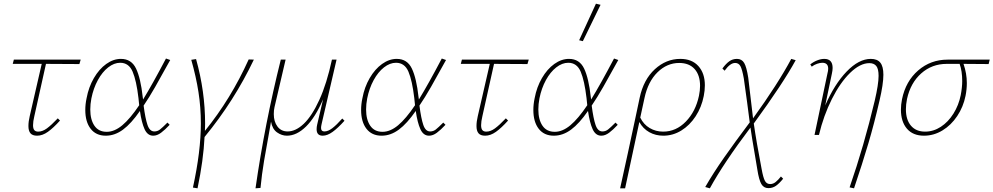

<svg xmlns="http://www.w3.org/2000/svg" viewBox="-20 -731 5381 1040"><path d="M166 -102Q159 -73 159 -53Q159 -34 166 -26Q173 -18 187 -18Q210 -18 234 -35.5Q258 -53 293 -90L305 -78Q269 -38 239.5 -17Q210 4 181 4Q156 4 145 -9Q134 -22 134 -48Q134 -73 141 -102L206 -385H49L55 -408H417L410 -384L229 -385Z M887 -67 899 -55Q874 -28 852.5 -12Q831 4 810 4Q779 4 763 -31.5Q747 -67 738 -130Q691 -62 646.5 -29Q602 4 553 4Q500 4 471 -33.5Q442 -71 442 -135Q442 -167 449 -199Q460 -259 488.5 -308Q517 -357 555.5 -384.5Q594 -412 635 -412Q692 -412 717 -359.5Q742 -307 753 -206L755 -192Q807 -277 879 -414L902 -406Q853 -317 820.5 -260Q788 -203 758 -159Q767 -89 779 -54Q791 -19 816 -19Q833 -19 846.5 -29.5Q860 -40 887 -67ZM734 -161 730 -200Q719 -294 698.5 -342.5Q678 -391 631 -391Q598 -391 566 -366Q534 -341 510 -297Q486 -253 475 -198Q469 -167 469 -138Q469 -83 491.5 -50Q514 -17 558 -17Q600 -17 642.5 -52.5Q685 -88 734 -161Z M1088 11Q1082 136 1050 289L1025 285Q1068 89 1068 -62Q1068 -149 1055 -232.5Q1042 -316 1016 -407L1042 -411Q1091 -236 1091 -61L1090 -22Q1231 -196 1327 -409L1355 -408Q1249 -185 1088 11Z M1846 -77Q1810 -37 1781.5 -16.5Q1753 4 1728 4Q1695 4 1695 -31Q1695 -43 1698 -56L1730 -193Q1688 -95 1637.5 -45.5Q1587 4 1534 4Q1506 4 1480.5 -14Q1455 -32 1448 -72L1444 -49Q1423 65 1410.5 139.5Q1398 214 1391 287L1364 289Q1414 -60 1501 -408H1527L1467 -151Q1463 -134 1463 -113Q1463 -72 1483 -45.5Q1503 -19 1538 -19Q1582 -19 1626 -61Q1670 -103 1710 -190.5Q1750 -278 1778 -408H1803L1722 -59Q1719 -46 1719 -38Q1719 -19 1737 -19Q1757 -19 1780 -36.5Q1803 -54 1834 -89Z M2381 -67 2393 -55Q2368 -28 2346.5 -12Q2325 4 2304 4Q2273 4 2257 -31.5Q2241 -67 2232 -130Q2185 -62 2140.5 -29Q2096 4 2047 4Q1994 4 1965 -33.5Q1936 -71 1936 -135Q1936 -167 1943 -199Q1954 -259 1982.5 -308Q2011 -357 2049.5 -384.5Q2088 -412 2129 -412Q2186 -412 2211 -359.5Q2236 -307 2247 -206L2249 -192Q2301 -277 2373 -414L2396 -406Q2347 -317 2314.5 -260Q2282 -203 2252 -159Q2261 -89 2273 -54Q2285 -19 2310 -19Q2327 -19 2340.5 -29.5Q2354 -40 2381 -67ZM2228 -161 2224 -200Q2213 -294 2192.5 -342.5Q2172 -391 2125 -391Q2092 -391 2060 -366Q2028 -341 2004 -297Q1980 -253 1969 -198Q1963 -167 1963 -138Q1963 -83 1985.5 -50Q2008 -17 2052 -17Q2094 -17 2136.5 -52.5Q2179 -88 2228 -161Z M2593 -102Q2586 -73 2586 -53Q2586 -34 2593 -26Q2600 -18 2614 -18Q2637 -18 2661 -35.5Q2685 -53 2720 -90L2732 -78Q2696 -38 2666.5 -17Q2637 4 2608 4Q2583 4 2572 -9Q2561 -22 2561 -48Q2561 -73 2568 -102L2633 -385H2476L2482 -408H2844L2837 -384L2656 -385Z M3314 -67 3326 -55Q3301 -28 3279.5 -12Q3258 4 3237 4Q3206 4 3190 -31.5Q3174 -67 3165 -130Q3118 -62 3073.5 -29Q3029 4 2980 4Q2927 4 2898 -33.5Q2869 -71 2869 -135Q2869 -167 2876 -199Q2887 -259 2915.5 -308Q2944 -357 2982.5 -384.5Q3021 -412 3062 -412Q3119 -412 3144 -359.5Q3169 -307 3180 -206L3182 -192Q3234 -277 3306 -414L3329 -406Q3280 -317 3247.5 -260Q3215 -203 3185 -159Q3194 -89 3206 -54Q3218 -19 3243 -19Q3260 -19 3273.5 -29.5Q3287 -40 3314 -67ZM3161 -161 3157 -200Q3146 -294 3125.5 -342.5Q3105 -391 3058 -391Q3025 -391 2993 -366Q2961 -341 2937 -297Q2913 -253 2902 -198Q2896 -167 2896 -138Q2896 -83 2918.5 -50Q2941 -17 2985 -17Q3027 -17 3069.5 -52.5Q3112 -88 3161 -161ZM3117 -513 3208 -711 3233 -705 3137 -508Z M3798 -269Q3798 -241 3792 -211Q3780 -150 3748 -101Q3716 -52 3670.5 -24Q3625 4 3573 4Q3531 4 3497 -15Q3463 -34 3443 -70L3366 289H3339Q3362 187 3381.5 95.5Q3401 4 3420 -84L3445 -202Q3466 -300 3527 -356Q3588 -412 3665 -412Q3728 -412 3763 -373Q3798 -334 3798 -269ZM3772 -266Q3772 -324 3742.5 -357Q3713 -390 3659 -390Q3593 -390 3541.5 -339.5Q3490 -289 3471 -200L3448 -94Q3466 -57 3499 -37.5Q3532 -18 3572 -18Q3642 -18 3695 -72.5Q3748 -127 3766 -212Q3772 -241 3772 -266Z M4210 225 4222 237Q4201 263 4183 275.5Q4165 288 4142 288Q4117 288 4104 266Q4091 244 4082 186L4073 132Q4050 -2 4045 -40Q3900 152 3825 289L3800 282Q3843 207 3902.5 122Q3962 37 4041 -68L4027 -176Q4018 -245 4009 -306Q4000 -356 3990.5 -373Q3981 -390 3962 -390Q3935 -390 3905 -348L3893 -360Q3913 -387 3931 -399.5Q3949 -412 3972 -412Q3998 -412 4011 -390Q4024 -368 4033 -310L4059 -90Q4194 -277 4266 -412L4290 -405Q4222 -280 4063 -62Q4077 37 4105 182Q4114 232 4123.5 249Q4133 266 4152 266Q4168 266 4182 254.5Q4196 243 4210 225Z M4765 -326Q4765 -276 4744 -186Q4716 -64 4684 44.5Q4652 153 4606 289L4582 284Q4660 59 4718 -185Q4739 -275 4739 -320Q4739 -358 4726.5 -373.5Q4714 -389 4689 -389Q4639 -389 4585 -336.5Q4531 -284 4486 -194.5Q4441 -105 4416 0H4392L4462 -333Q4466 -347 4466 -359Q4466 -391 4434 -391Q4422 -391 4406 -385.5Q4390 -380 4377 -370L4369 -382Q4386 -396 4406.5 -404Q4427 -412 4445 -412Q4490 -412 4490 -363Q4490 -350 4486 -332L4450 -160Q4500 -275 4566 -343.5Q4632 -412 4697 -412Q4732 -412 4748.5 -391.5Q4765 -371 4765 -326Z M5335 -384Q5242 -384 5199 -385Q5217 -333 5217 -281Q5217 -247 5210 -212Q5198 -152 5165 -102.5Q5132 -53 5085 -24.5Q5038 4 4985 4Q4925 4 4892.5 -34Q4860 -72 4860 -137Q4860 -164 4866 -194Q4886 -291 4953.5 -349.5Q5021 -408 5113 -408H5341ZM5192 -292Q5192 -346 5178 -385H5108Q5028 -385 4970 -333.5Q4912 -282 4893 -195Q4887 -165 4887 -139Q4887 -82 4914.5 -50Q4942 -18 4991 -18Q5036 -18 5076 -44Q5116 -70 5144.5 -115.5Q5173 -161 5184 -216Q5192 -258 5192 -292Z"/></svg>

Font: Ysabeau Extralight
Style: Italic
Weight: 200
Italic angle: -12°
Designer: Christian Thalmann (Catharsis Fonts)
Version: Version 0.003